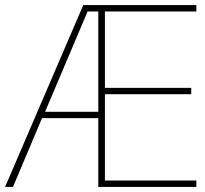

<svg xmlns="http://www.w3.org/2000/svg" viewBox="-21 -734 804 754"><path d="M750 0V-25H391V-364H730V-389H391V-689H750V-714H306L-1 0H30L144 -270H365V0ZM156 -295 323 -689H365V-295Z"/></svg>

Font: Noto Sans Gujarati UI Thin
Style: Regular
Weight: 100
Designer: Jelle Bosma - Monotype Design Team, Universal Thirst
Foundry: Monotype Imaging Inc.
Version: Version 2.106